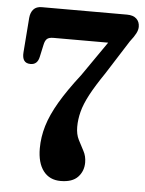

<svg xmlns="http://www.w3.org/2000/svg" viewBox="-52 -742 597 792"><g transform="rotate(5 247.0 -346.0)"><path d="M323 -77Q323 -41.5 300 -17Q277 7.5 228.5 7.5Q182.5 7.5 157 -25.8Q131.5 -59 131.5 -119.5Q131.5 -166 145.5 -212.8Q159.5 -259.5 191 -313.2Q222.5 -367 275 -434.5L374.5 -578H148Q129 -578 121 -570.5Q113 -563 109.5 -545.5L98.5 -495Q91.5 -462 62.5 -462.5Q26.5 -462.5 30 -508L41 -651.5Q43 -674 54.8 -687Q66.5 -700 89 -700H442Q467.5 -700 481 -687.5Q494.5 -675 494.5 -654Q494.5 -641.5 487.2 -627Q480 -612.5 463 -591L374 -451Q336.5 -396 315.2 -356Q294 -316 285.8 -284Q277.5 -252 277.5 -221Q277.5 -190.5 288.8 -168Q300 -145.5 311.5 -124.5Q323 -103.5 323 -77Z"/></g></svg>

Font: Fraunces 144pt S100 SemiBold
Style: Regular
Weight: 600
Version: Version 1.000; ttfautohint (v1.8.3)